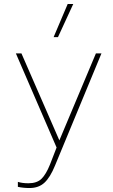

<svg xmlns="http://www.w3.org/2000/svg" viewBox="-20 -749 571 967"><path d="M321 -729H349L272 -562H250ZM70 192V167Q92 174 123 174Q166 174 189 151.5Q212 129 232 79L265 -6L60 -480H88L279 -42L463 -480H491L257 85Q233 144 204 171Q175 198 129 198Q97 198 70 192Z"/></svg>

Font: Prompt Thin
Style: Regular
Weight: 250
Designer: Katatrad Team
Foundry: CadsonDemak
Version: Version 1.001